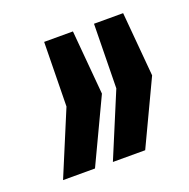

<svg xmlns="http://www.w3.org/2000/svg" viewBox="-77 -585 506 514"><g transform="rotate(-20 175.5 -327.5)"><path d="M20 -145 96 -327 99 -510H181L197 -327L111 -145ZM162 -145 238 -327 241 -510H324L340 -327L254 -145Z"/></g></svg>

Font: Saira Ultra Condensed ExtraBold
Style: Italic
Weight: 800
Width: 1
Italic angle: -12°
Designer: Hector Gatti with collaboration of the Omnibus-Type team
Foundry: Omnibus-Type
Version: Version 1.001; ttfautohint (v1.8)